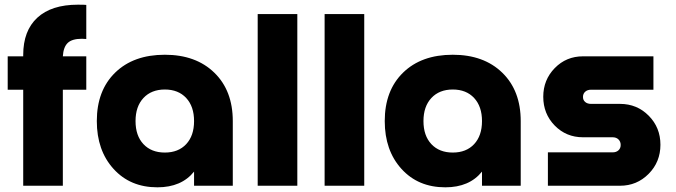

<svg xmlns="http://www.w3.org/2000/svg" viewBox="-20 -801 2916 828"><path d="M80.1 0V-414.1H13.2V-558.1H80.1V-564Q80.1 -668.5 140.9 -724.6Q201.7 -780.8 315.9 -780.8Q344.2 -780.8 352.1 -779.8V-632.8L333 -633.8Q291 -633.8 272.2 -616Q253.4 -598.1 251 -558.1H352.1V-414.1H251V0Z M658.7 6.8Q541.5 6.8 469.5 -72.8Q397.5 -152.3 397.5 -278.8Q397.5 -410.6 476.6 -487.8Q555.7 -564.9 690.9 -564.9Q824.7 -564.9 904.3 -487.5Q983.9 -410.2 983.9 -278.8V0H816.9V-61Q762.7 6.8 658.7 6.8ZM598.6 -378.4Q564.5 -341.8 564.5 -278.8Q564.5 -215.8 598.6 -179.4Q632.8 -143.1 690.9 -143.1Q749 -143.1 783 -179.4Q816.9 -215.8 816.9 -278.8Q816.9 -341.8 783 -378.4Q749 -415 690.9 -415Q632.8 -415 598.6 -378.4Z M1091.3 0V-740.2H1262.2V0Z M1379.9 0V-740.2H1550.8V0Z M1900.4 6.8Q1783.2 6.8 1711.2 -72.8Q1639.2 -152.3 1639.2 -278.8Q1639.2 -410.6 1718.3 -487.8Q1797.4 -564.9 1932.6 -564.9Q2066.4 -564.9 2146 -487.5Q2225.6 -410.2 2225.6 -278.8V0H2058.6V-61Q2004.4 6.8 1900.4 6.8ZM1840.3 -378.4Q1806.2 -341.8 1806.2 -278.8Q1806.2 -215.8 1840.3 -179.4Q1874.5 -143.1 1932.6 -143.1Q1990.7 -143.1 2024.7 -179.4Q2058.6 -215.8 2058.6 -278.8Q2058.6 -341.8 2024.7 -378.4Q1990.7 -415 1932.6 -415Q1874.5 -415 1840.3 -378.4Z M2342.8 0V-144H2622.1Q2637.7 -144 2647.2 -152.8Q2656.7 -161.6 2656.7 -175.8Q2656.7 -190.4 2647.2 -199.7Q2637.7 -209 2622.1 -209H2494.1Q2421.9 -209 2372.3 -259.5Q2322.8 -310.1 2322.8 -383.8Q2322.8 -456.5 2372.3 -507.3Q2421.9 -558.1 2494.1 -558.1H2797.9V-414.1H2528.8Q2513.2 -414.1 2503.7 -405.5Q2494.1 -397 2494.1 -382.8Q2494.1 -369.1 2503.7 -361.1Q2513.2 -353 2528.8 -353H2653.8Q2727.1 -353 2777.6 -302Q2828.1 -251 2828.1 -176.8Q2828.1 -102.5 2777.3 -51.3Q2726.6 0 2653.8 0Z"/></svg>

Font: Biathlonist
Style: Bold
Weight: 700
Designer: Go4gold
Foundry: Go4gold
Version: Version 3.010;FEAKit 1.0